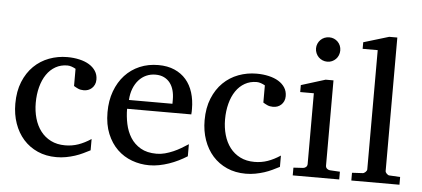

<svg xmlns="http://www.w3.org/2000/svg" viewBox="-50 -845 2123 966"><g transform="rotate(5 1011.0 -362.5)"><path d="M432.1 -37.1Q415 -28.3 396.2 -19.3Q377.4 -10.3 356.2 -3.4Q335 3.4 311.8 7.8Q288.6 12.2 263.2 12.2Q210.4 12.2 168.2 -6.6Q126 -25.4 96.2 -58.8Q66.4 -92.3 50.3 -138.2Q34.2 -184.1 34.2 -237.8Q34.2 -300.8 53.7 -348.6Q73.2 -396.5 106.4 -429Q139.6 -461.4 183.3 -477.8Q227.1 -494.1 274.9 -494.1Q307.6 -494.1 336.2 -487.5Q364.7 -481 385.5 -468.3Q406.2 -455.6 418.2 -437Q430.2 -418.5 430.2 -394Q430.2 -379.4 425 -368.4Q419.9 -357.4 411.6 -349.9Q403.3 -342.3 392.8 -338.6Q382.3 -335 371.1 -335Q354.5 -335 342.3 -340.6Q330.1 -346.2 320.8 -352.1V-439Q310.5 -444.8 299.6 -448.5Q288.6 -452.1 278.8 -452.1Q245.6 -452.1 219 -437Q192.4 -421.9 174.1 -395Q155.8 -368.2 146 -331.3Q136.2 -294.4 136.2 -251Q136.2 -209.5 146.7 -172.9Q157.2 -136.2 178 -109.1Q198.7 -82 229.7 -66.4Q260.7 -50.8 301.8 -50.8Q336.9 -50.8 368.4 -61.8Q399.9 -72.8 432.1 -94.2Z M921.9 -49.8Q900.9 -36.6 878.2 -25.4Q855.5 -14.2 831.3 -5.9Q807.1 2.4 782.2 7.3Q757.3 12.2 731.9 12.2Q686.5 12.2 644.5 -3.2Q602.5 -18.6 570.6 -49.3Q538.6 -80.1 519.3 -126.7Q500 -173.3 500 -235.8Q500 -294.4 517.6 -342Q535.2 -389.6 566.4 -423.6Q597.7 -457.5 640.6 -475.8Q683.6 -494.1 734.9 -494.1Q781.2 -494.1 816.4 -478.8Q851.6 -463.4 875 -436.3Q898.4 -409.2 910.2 -371.3Q921.9 -333.5 921.9 -289.1V-275.9Q921.9 -268.1 920.9 -261.2H596.7Q596.7 -223.1 604.7 -185.1Q612.8 -147 631.8 -116.7Q650.9 -86.4 683.1 -67.6Q715.3 -48.8 763.7 -48.8Q785.2 -48.8 806.2 -54.4Q827.1 -60.1 847.4 -68.8Q867.7 -77.6 886.2 -88.6Q904.8 -99.6 921.9 -110.8ZM821.8 -328.1Q821.8 -353 815.9 -374.3Q810.1 -395.5 798.1 -411.1Q786.1 -426.8 767.8 -435.8Q749.5 -444.8 724.6 -444.8Q699.7 -444.8 678.2 -435.3Q656.7 -425.8 640.4 -407.7Q624 -389.6 614 -364Q604 -338.4 602.1 -306.2H821.8Z M1388.2 -37.1Q1371.1 -28.3 1352.3 -19.3Q1333.5 -10.3 1312.3 -3.4Q1291 3.4 1267.8 7.8Q1244.6 12.2 1219.2 12.2Q1166.5 12.2 1124.3 -6.6Q1082 -25.4 1052.2 -58.8Q1022.5 -92.3 1006.3 -138.2Q990.2 -184.1 990.2 -237.8Q990.2 -300.8 1009.8 -348.6Q1029.3 -396.5 1062.5 -429Q1095.7 -461.4 1139.4 -477.8Q1183.1 -494.1 1231 -494.1Q1263.7 -494.1 1292.2 -487.5Q1320.8 -481 1341.6 -468.3Q1362.3 -455.6 1374.3 -437Q1386.2 -418.5 1386.2 -394Q1386.2 -379.4 1381.1 -368.4Q1376 -357.4 1367.7 -349.9Q1359.4 -342.3 1348.9 -338.6Q1338.4 -335 1327.1 -335Q1310.5 -335 1298.3 -340.6Q1286.1 -346.2 1276.9 -352.1V-439Q1266.6 -444.8 1255.6 -448.5Q1244.6 -452.1 1234.9 -452.1Q1201.7 -452.1 1175 -437Q1148.4 -421.9 1130.1 -395Q1111.8 -368.2 1102.1 -331.3Q1092.3 -294.4 1092.3 -251Q1092.3 -209.5 1102.8 -172.9Q1113.3 -136.2 1134 -109.1Q1154.8 -82 1185.8 -66.4Q1216.8 -50.8 1257.8 -50.8Q1293 -50.8 1324.5 -61.8Q1356 -72.8 1388.2 -94.2Z M1456.1 0V-39.1L1504.9 -42Q1514.2 -43 1520 -48.8Q1525.9 -54.7 1525.9 -64V-420.9H1457V-456.1L1579.1 -494.1H1618.7V-64Q1618.7 -54.7 1624.8 -48.8Q1630.9 -43 1639.6 -42L1690.9 -39.1V0ZM1639.6 -647Q1639.6 -634.3 1635 -622.8Q1630.4 -611.3 1622.1 -603Q1613.8 -594.7 1602.8 -589.8Q1591.8 -585 1579.1 -585Q1566.4 -585 1554.9 -589.8Q1543.5 -594.7 1535.2 -603Q1526.9 -611.3 1522 -622.8Q1517.1 -634.3 1517.1 -647Q1517.1 -659.7 1522 -670.9Q1526.9 -682.1 1535.2 -690.4Q1543.5 -698.7 1554.9 -703.4Q1566.4 -708 1579.1 -708Q1591.8 -708 1602.8 -703.4Q1613.8 -698.7 1622.1 -690.4Q1630.4 -682.1 1635 -670.9Q1639.6 -659.7 1639.6 -647Z M1752 0V-39.1L1805.2 -42Q1812 -42 1819.6 -49.1Q1827.1 -56.2 1827.1 -63V-665H1751V-698.2L1878.9 -736.8H1919.9V-63Q1919.9 -56.2 1927 -49.1Q1934.1 -42 1940.9 -42L1995.1 -39.1V0Z"/></g></svg>

Font: Charis SIL CyrE
Style: Regular
Weight: 400
Foundry: SIL International
Version: Version 5.000